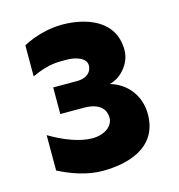

<svg xmlns="http://www.w3.org/2000/svg" viewBox="-103 -766 806 865"><g transform="rotate(-15 300.0 -334.0)"><path d="M402 -362C452 -372 506 -428 506 -493C506 -637 368 -676 263 -676C199 -676 133 -657 80 -629V-484C162 -522 204 -518 244 -518C286 -518 333 -502 333 -468C333 -441 314 -413 263 -413H152V-289H261C343 -289 362 -248 362 -216C362 -177 322 -146 264 -146C207 -146 135 -173 68 -213V-48C129 -17 199 8 271 8C385 8 533 -28 533 -187C533 -273 480 -340 402 -362Z"/></g></svg>

Font: Maven Pro
Style: Black
Weight: 900
Designer: Joe Prince
Foundry: Joe Prince
Version: Version 1.003